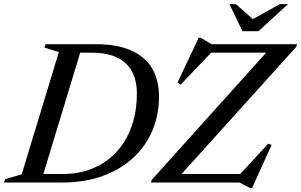

<svg xmlns="http://www.w3.org/2000/svg" viewBox="-48 -904 1492 951"><path d="M263.5 -42Q329 -42 385.2 -60.2Q441.5 -78.5 486.8 -113Q532 -147.5 563.8 -196.2Q595.5 -245 612.8 -306.5Q630 -368 630 -440Q630 -505.5 605.2 -550.8Q580.5 -596 531 -619.5Q481.5 -643 405.5 -643H293L301 -685H428Q531 -685 600.2 -654.8Q669.5 -624.5 704.5 -566.5Q739.5 -508.5 739.5 -424.5Q739.5 -337 707.8 -260Q676 -183 614.2 -124.8Q552.5 -66.5 463.2 -33.2Q374 0 259 0H91.5L107.5 -42ZM243.5 -646 172.5 -668.5 177.5 -685H362L154 0H-28L-22.5 -16.5L59.5 -40.5ZM1423.5 -685 1419.5 -672 837.5 -27 809.5 -42H1142L1280 -192L1297.5 -186.5L1200.5 27.5H1191L1138 0H699.5L703.5 -13L1284.5 -659L1333 -643H998L847 -485L831 -494.5L936 -717H946L1000 -685ZM1378.5 -883.5 1232.5 -749.5H1153L1088.5 -883.5H1120.5L1214 -801H1189.5L1338 -883.5Z"/></svg>

Font: Newsreader 36pt Medium
Style: Italic
Weight: 500
Italic angle: -17°
Designer: Hugues Gentile
Foundry: Production Type
Version: Version 1.003